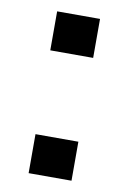

<svg xmlns="http://www.w3.org/2000/svg" viewBox="-64 -540 390 582"><g transform="rotate(10 130.5 -249.0)"><path d="M65 -378V-498H197V-378ZM65 0V-120H197V0Z"/></g></svg>

Font: Nunito Sans 7pt SemiCondensed SemiBold
Style: Regular
Weight: 600
Width: 4
Designer: Vernon Adams
Foundry: Vernon Adams
Version: Version 3.101;gftools[0.9.27]